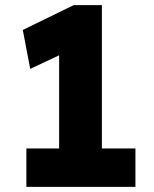

<svg xmlns="http://www.w3.org/2000/svg" viewBox="-20 -730 601 750"><path d="M83 0V-150H211V-514L98 -461L69 -613L268 -710H378V-150H509V0Z"/></svg>

Font: Lexend Deca
Style: Bold
Weight: 700
Designer: Bonnie Shaver-Troup, Thomas Jockin
Foundry: Lexend
Version: Version 1.008; ttfautohint (v1.8.4.7-5d5b)